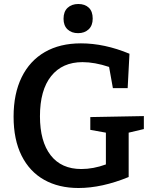

<svg xmlns="http://www.w3.org/2000/svg" viewBox="-20 -930 763 961"><path d="M700 -349V-284L624 -266V-44Q490 11 373 11Q274 11 201 -30Q128 -71 88 -151Q48 -231 48 -346Q48 -461 88.5 -543.5Q129 -626 204.5 -669.5Q280 -713 385 -713Q503 -713 628 -661L619 -489H545L526 -595Q454 -619 393 -619Q292 -619 236 -549Q180 -479 180 -348Q180 -222 233.5 -153Q287 -84 387 -84Q447 -84 510 -107V-266L432 -280V-344ZM298 -836Q298 -872 318.5 -891Q339 -910 372 -910Q405 -910 424.5 -891.5Q444 -873 444 -837Q444 -802 423.5 -783Q403 -764 371 -764Q338 -764 318 -783Q298 -802 298 -836Z"/></svg>

Font: Bitter Pro SemiBold
Style: Regular
Weight: 600
Designer: Sol Matas, and Bitter project Authors
Foundry: Sol Matas
Version: Version 1.010